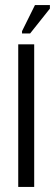

<svg xmlns="http://www.w3.org/2000/svg" viewBox="-20 -738 217 758"><path d="M52 0V-563H115V0ZM99 -606H67V-615L118 -718H177V-704Z"/></svg>

Font: Darker Grotesque Medium
Style: Regular
Weight: 500
Designer: Gabriel Lam
Foundry: TypeRant
Version: Version 1.000;gftools[0.9.28]